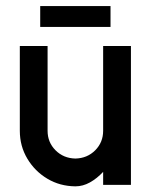

<svg xmlns="http://www.w3.org/2000/svg" viewBox="-20 -624 509 648"><path d="M328.1 -468.8H421.9V0H328.1V-43.9Q307.1 -21.5 283.4 -8.3Q259.8 4.9 234.4 4.9Q182.1 4.4 139.9 -20.8Q97.7 -45.9 72.3 -88.4Q46.9 -130.9 46.9 -182.6V-468.8H140.6V-182.6Q140.6 -143.6 167.5 -116.7Q194.3 -89.8 234.4 -88.9Q274.4 -89.8 301.3 -116.7Q328.1 -143.6 328.1 -182.6ZM353 -533.2H115.7V-603.5H353Z"/></svg>

Font: Lambda
Style: Regular
Weight: 400
Designer: GGBotNet
Version: 0.22